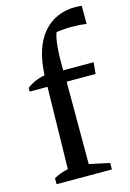

<svg xmlns="http://www.w3.org/2000/svg" viewBox="-115 -800 581 858"><g transform="rotate(-15 176.0 -371.5)"><path d="M28 -431V-448Q46 -462 66.5 -471Q87 -480 111 -484Q114 -548 129.5 -596Q145 -644 172.5 -676.5Q200 -709 237.5 -726Q275 -743 321 -743Q328 -743 336 -742.5Q344 -742 352 -741V-657Q334 -660 315.5 -661Q297 -662 279 -662Q263 -662 246.5 -660.5Q230 -659 213 -657Q204 -635 200 -590Q196 -545 197 -484H338L333 -431ZM199 -459V-50L293 -30V0H37V-28Q50 -35 66 -41.5Q82 -48 103 -52L111 -459Z"/></g></svg>

Font: Piazzolla 24pt Medium
Style: Regular
Weight: 500
Designer: Juan Pablo del Peral
Foundry: Huerta Tipografica
Version: Version 2.005